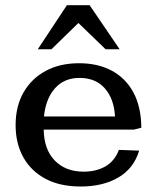

<svg xmlns="http://www.w3.org/2000/svg" viewBox="-20 -692 596 727"><path d="M285.6 14.2Q206.5 14.2 151.6 -15.4Q96.7 -44.9 67.9 -97.2Q39.1 -149.4 39.1 -218.3Q39.1 -289.6 69.1 -342Q99.1 -394.5 153.1 -423.6Q207 -452.6 279.3 -452.6Q351.1 -452.6 403.8 -424.1Q456.5 -395.5 485.6 -341.1Q514.6 -286.6 515.1 -208.5L486.8 -201.2H145.5Q146.5 -126 187.5 -84Q228.5 -42 296.9 -42Q344.2 -42 379.2 -62Q414.1 -82 430.2 -124.5L506.8 -121.6Q487.3 -55.2 429 -20.5Q370.6 14.2 285.6 14.2ZM146.5 -251H415.5Q411.6 -318.4 376.7 -357.7Q341.8 -397 281.2 -397Q223.1 -397 188.2 -357.7Q153.3 -318.4 146.5 -251ZM123 -505.4 233.4 -672.4H319.3L433.1 -505.4H379.9L276.9 -605L174.8 -505.4Z"/></svg>

Font: Kameron Medium
Style: Regular
Weight: 500
Designer: Vernon Adams
Foundry: Vernon Adams
Version: Version 1.100